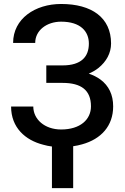

<svg xmlns="http://www.w3.org/2000/svg" viewBox="-20 -741 640 980"><path d="M216.3 -407.2V-317.9H299.3C394.5 -317.9 444.3 -280.8 444.3 -198.2C444.3 -130.9 389.6 -80.1 292 -80.1C207.5 -80.1 149.9 -132.3 149.9 -197.3H36.6C36.6 -88.9 109.9 -25.4 200.2 -2.4C215.3 2 230 4.9 245.1 6.8V219.2H353.5V5.4C369.6 2.9 384.8 0 399.4 -4.4C496.1 -31.2 557.6 -98.1 557.6 -198.2C557.6 -257.3 535.2 -303.7 492.7 -335C476.1 -347.2 456.1 -357.4 433.1 -365.2C451.2 -373 467.8 -382.3 481.9 -393.6C522.9 -426.3 546.9 -470.2 546.9 -519C546.9 -651.4 447.8 -720.7 292 -720.7C159.2 -720.7 46.9 -645.5 46.9 -522H159.7C159.7 -585.9 218.3 -630.4 292 -630.4C391.1 -630.4 433.6 -580.6 433.6 -518.6C433.6 -452.6 396 -407.2 299.3 -407.2Z"/></svg>

Font: Bert Sans Medium
Style: Regular
Weight: 500
Designer: Christian Robertson (Google), Cristiano Sobral
Foundry: Google, Cristiano Sobral
Version: Version 3.101